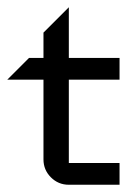

<svg xmlns="http://www.w3.org/2000/svg" viewBox="-30 -510 380 530"><path d="M300 0H160Q131 0 110.5 -20.5Q90 -41 90 -70V-290H-10L50 -350H90V-420L160 -490V-350H300V-290H160V-60H300Z"/></svg>

Font: Iceland
Style: Regular
Weight: 400
Designer: Cyreal (www.cyreal.org)
Foundry: Cyreal (www.cyreal.org)
Version: Version 1.001